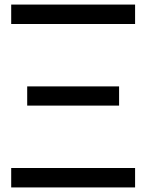

<svg xmlns="http://www.w3.org/2000/svg" viewBox="-20 -820 640 840"><path d="M29 -715V-800H571V-715ZM29 0V-85H571V0ZM99 -358V-442H501V-358Z"/></svg>

Font: Victor Mono SemiBold
Style: Regular
Weight: 600
Monospace: yes
Designer: Rune Bjørnerås
Version: Version 1.561;gftools[0.9.30]